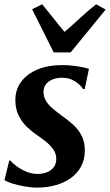

<svg xmlns="http://www.w3.org/2000/svg" viewBox="-20 -863 512 894"><path d="M374.5 -448.5H366.5Q357.5 -465 331.5 -483Q305.5 -501 269 -501Q245.5 -501 226.2 -493.8Q207 -486.5 195.2 -472.5Q183.5 -458.5 182.5 -436.5Q182.5 -414 193 -395.2Q203.5 -376.5 223.5 -359.2Q243.5 -342 269.5 -323Q297.5 -303.5 321.2 -281.8Q345 -260 360 -231.2Q375 -202.5 375 -162Q375 -119.5 357.2 -87.2Q339.5 -55 308.8 -33.2Q278 -11.5 238.2 -0.5Q198.5 10.5 153.5 10.5Q124.5 10.5 92.8 4.8Q61 -1 35.8 -9Q10.5 -17 1 -25L23 -115.5H28.5Q38.5 -102.5 58.8 -88Q79 -73.5 104.2 -63.2Q129.5 -53 155 -53Q176 -53 196 -60Q216 -67 229 -82.5Q242 -98 242 -123Q242 -146 230 -164.5Q218 -183 197.5 -200.2Q177 -217.5 151 -235Q128 -250.5 105 -272.5Q82 -294.5 66.8 -325.2Q51.5 -356 51.5 -397Q51.5 -446.5 79.2 -483.2Q107 -520 156 -540Q205 -560 268.5 -560Q294.5 -560 320.2 -557Q346 -554 365.8 -549.8Q385.5 -545.5 394 -542ZM230 -619 129.5 -820 176.5 -843Q202 -812.5 227.8 -779.5Q253.5 -746.5 280.5 -714.5Q318 -746.5 353 -779.2Q388 -812 427.5 -843L472 -818.5L309 -619Z"/></svg>

Font: Merriweather 36pt
Style: Bold Italic
Weight: 700
Italic angle: -7.8°
Version: Version 2.101